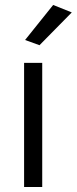

<svg xmlns="http://www.w3.org/2000/svg" viewBox="-20 -753 309 773"><path d="M77 0V-500H150V0ZM139 -571 81 -592 194 -733 269 -703Z"/></svg>

Font: Gudea
Style: Regular
Weight: 400
Designer: Agustina Mingote
Foundry: Agustina Mingote
Version: Version 1.002